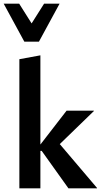

<svg xmlns="http://www.w3.org/2000/svg" viewBox="-31 -1021 546 1041"><path d="M340 0 195 -203H180V-227L330 -421H478V-419L249 -197L264 -274L495 -2V0ZM74 0V-700L188 -721V0ZM101 -795 122 -865 208 -1001H292L180 -795ZM101 -795 -11 -1001H73L160 -863L180 -795Z"/></svg>

Font: Ysabeau Office
Style: Bold
Weight: 700
Designer: Christian Thalmann (Catharsis Fonts)
Version: Version 2.001;gftools[0.9.30]; featfreeze: tnum,lnum,ss02